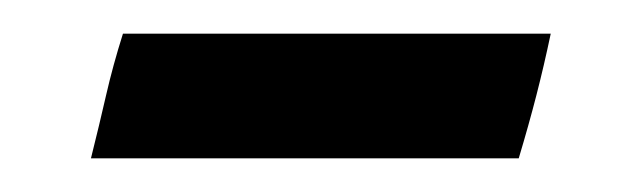

<svg xmlns="http://www.w3.org/2000/svg" viewBox="-20 -309 380 114"><path d="M288 -215H34Q39 -235 43 -252.5Q47 -270 53 -289H307Q303 -270 298.5 -252.5Q294 -235 288 -215Z"/></svg>

Font: Tiro Devanagari Sanskrit
Style: Italic
Weight: 400
Italic angle: -11°
Designer: Devanagari: John Hudson & Fiona Ross, assisted by Paul Hanslow. Latin: John Hudson with Paul Hanslow, assisted by Kaja S
Foundry: Tiro Typeworks Ltd.
Version: Version 1.52